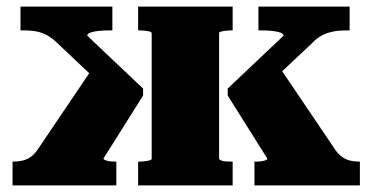

<svg xmlns="http://www.w3.org/2000/svg" viewBox="-20 -561 1127 581"><path d="M1069 0H750V-72H754Q763 -72 770.5 -73Q778 -74 783.5 -76Q789 -78 789 -81L669 -272V-293L838 -453Q838 -459 828 -462.5Q818 -466 803 -467.5Q788 -469 773 -469H762V-541H1038V-469H1027Q1006 -469 988 -465.5Q970 -462 954.5 -454Q939 -446 925 -431L762 -278L814 -375L995 -107Q1005 -93 1016 -85.5Q1027 -78 1039.5 -75Q1052 -72 1066 -72H1069ZM18 0V-72H21Q35 -72 48 -75Q61 -78 72 -85.5Q83 -93 93 -107L274 -375L315 -278L153 -431Q139 -445 124 -453.5Q109 -462 92 -465.5Q75 -469 53 -469H42V-541H320V-469H308Q295 -469 279.5 -467.5Q264 -466 254 -462.5Q244 -459 244 -453L413 -293V-272L293 -81Q293 -79 298.5 -76.5Q304 -74 312 -73Q320 -72 328 -72H332V0ZM398 -469V-541H684V-469H680Q672 -469 663.5 -468Q655 -467 649 -465.5Q643 -464 643 -461V-81Q643 -78 649 -75.5Q655 -73 663.5 -72.5Q672 -72 680 -72H684V0H398V-72H402Q410 -72 418.5 -73Q427 -74 433 -76Q439 -78 439 -80V-460Q439 -464 433 -465.5Q427 -467 418.5 -468Q410 -469 402 -469Z"/></svg>

Font: Roboto Serif ExtraBold
Style: Regular
Weight: 800
Designer: Greg Gazdowicz
Foundry: Commercial Type
Version: Version 1.008